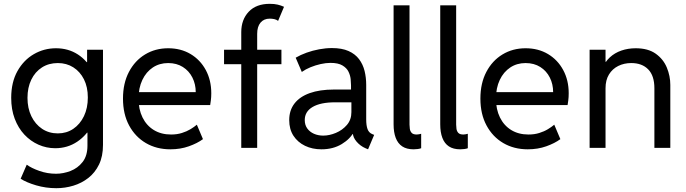

<svg xmlns="http://www.w3.org/2000/svg" viewBox="-20 -780 3621 1013"><path d="M277.3 212.9Q221.7 212.9 170.4 197.8Q119.1 182.6 88.9 163.1L121.1 88.9Q145.5 106.9 187.7 121.8Q230 136.7 275.4 136.7Q313.5 136.7 351.8 122.1Q390.1 107.4 415.8 74.7Q441.4 42 441.4 -11.7V-80.1H426.8L445.3 -126V-404.3L420.9 -452.1H439.5V-517.6H523.4V-15.6Q523.4 44.9 502.4 88.1Q481.4 131.3 446 158.9Q410.6 186.5 366.9 199.7Q323.2 212.9 277.3 212.9ZM271.5 2Q225.1 2 183.1 -16.6Q141.1 -35.2 108.6 -69.8Q76.2 -104.5 57.6 -153.6Q39.1 -202.6 39.1 -263.7Q39.1 -346.2 72 -404.8Q105 -463.4 158.7 -494.4Q212.4 -525.4 275.4 -525.4Q340.3 -525.4 390.9 -492.7Q441.4 -460 470.2 -401.4Q499 -342.8 499 -265.6Q499 -188 469.2 -127.7Q439.5 -67.4 387.9 -32.7Q336.4 2 271.5 2ZM285.2 -76.2Q331.1 -76.2 366.7 -100.3Q402.3 -124.5 422.9 -167.2Q443.4 -210 443.4 -265.6Q443.4 -320.8 422.9 -361.6Q402.3 -402.3 366.7 -424.8Q331.1 -447.3 285.2 -447.3Q237.3 -447.3 201.2 -424.1Q165 -400.9 145 -359.4Q125 -317.9 125 -263.7Q125 -209 145.5 -166.7Q166 -124.5 202.1 -100.3Q238.3 -76.2 285.2 -76.2Z M878.9 7.8Q806.2 7.8 749.8 -25.1Q693.4 -58.1 661.1 -118.2Q628.9 -178.2 628.9 -259.8Q628.9 -340.8 660.2 -400.4Q691.4 -460 745.4 -492.7Q799.3 -525.4 867.2 -525.4Q934.1 -525.4 985.4 -494.9Q1036.6 -464.4 1065.7 -410.6Q1094.7 -356.9 1094.7 -288.1Q1094.7 -267.1 1092.5 -250.5Q1090.3 -233.9 1088.9 -225.6H692.4V-293.9H1012.7Q1012.7 -335.9 995.1 -370.8Q977.5 -405.8 944.8 -426.5Q912.1 -447.3 867.2 -447.3Q821.3 -447.3 786.1 -423.8Q751 -400.4 731 -358.2Q710.9 -315.9 710.9 -259.8Q710.9 -203.1 731.9 -160.4Q752.9 -117.7 791.5 -94Q830.1 -70.3 882.8 -70.3Q914.1 -70.3 939.7 -78.4Q965.3 -86.4 985.1 -98.4Q1004.9 -110.4 1018.6 -122.1L1050.8 -45.9Q1021 -23.9 976.3 -8.1Q931.6 7.8 878.9 7.8Z M1162.1 -441.4V-517.6H1464.8V-441.4ZM1252.9 0V-610.4Q1252.9 -676.3 1292.2 -718Q1331.5 -759.8 1403.3 -759.8Q1427.7 -759.8 1445.1 -755.6Q1462.4 -751.5 1478.5 -744.1L1447.3 -669.9Q1438.5 -676.8 1426.8 -679.2Q1415 -681.6 1403.3 -681.6Q1372.1 -681.6 1354.5 -660.6Q1336.9 -639.6 1336.9 -601.6V0Z M1675.8 7.8Q1627.9 7.8 1589.4 -10.7Q1550.8 -29.3 1528.3 -63.7Q1505.9 -98.1 1505.9 -146.5Q1505.9 -197.8 1533.7 -233.9Q1561.5 -270 1614.3 -288.8Q1667 -307.6 1742.2 -307.6H1849.6V-240.2H1748Q1671.4 -240.2 1629.6 -215.8Q1587.9 -191.4 1587.9 -146.5Q1587.9 -120.6 1601.1 -102.3Q1614.3 -84 1636.5 -74.2Q1658.7 -64.5 1685.5 -64.5Q1717.8 -64.5 1752.2 -78.9Q1786.6 -93.3 1810.3 -120.8Q1834 -148.4 1834 -188.5V-242.2L1832 -272.5V-330.1Q1832 -342.8 1830.1 -362.5Q1828.1 -382.3 1818.6 -401.9Q1809.1 -421.4 1786.6 -434.8Q1764.2 -448.2 1723.6 -448.2Q1699.7 -448.2 1672.1 -442.1Q1644.5 -436 1618.4 -425.3Q1592.3 -414.6 1572.3 -400.4L1540 -475.6Q1565.9 -490.7 1597.9 -502.2Q1629.9 -513.7 1664.3 -520Q1698.7 -526.4 1731.4 -526.4Q1784.2 -526.4 1819.1 -510.7Q1854 -495.1 1874.5 -467.8Q1895 -440.4 1903.6 -405.5Q1912.1 -370.6 1912.1 -332V-150.4Q1912.1 -117.7 1919.2 -98.6Q1926.3 -79.6 1944.3 -72.3L1954.1 -68.4L1921.9 7.8L1908.2 2Q1880.9 -9.8 1861.3 -32.7Q1841.8 -55.7 1841.8 -78.1L1858.4 -72.3H1826.2L1847.7 -85.9Q1828.6 -47.4 1783 -19.8Q1737.3 7.8 1675.8 7.8Z M2162.1 7.8Q2125.5 7.8 2102.3 -7.6Q2079.1 -22.9 2067.9 -52.5Q2056.6 -82 2056.6 -124V-752H2140.6V-122.1Q2140.6 -112.3 2142.3 -100.1Q2144 -87.9 2151.9 -79.1Q2159.7 -70.3 2178.7 -70.3Q2184.6 -70.3 2190.4 -71.5Q2196.3 -72.8 2202.1 -74.2V2Q2194.8 4.9 2184.1 6.3Q2173.3 7.8 2162.1 7.8Z M2408.2 7.8Q2371.6 7.8 2348.4 -7.6Q2325.2 -22.9 2314 -52.5Q2302.7 -82 2302.7 -124V-752H2386.7V-122.1Q2386.7 -112.3 2388.4 -100.1Q2390.1 -87.9 2397.9 -79.1Q2405.8 -70.3 2424.8 -70.3Q2430.7 -70.3 2436.5 -71.5Q2442.4 -72.8 2448.2 -74.2V2Q2440.9 4.9 2430.2 6.3Q2419.4 7.8 2408.2 7.8Z M2764.6 7.8Q2691.9 7.8 2635.5 -25.1Q2579.1 -58.1 2546.9 -118.2Q2514.6 -178.2 2514.6 -259.8Q2514.6 -340.8 2545.9 -400.4Q2577.1 -460 2631.1 -492.7Q2685.1 -525.4 2752.9 -525.4Q2819.8 -525.4 2871.1 -494.9Q2922.4 -464.4 2951.4 -410.6Q2980.5 -356.9 2980.5 -288.1Q2980.5 -267.1 2978.3 -250.5Q2976.1 -233.9 2974.6 -225.6H2578.1V-293.9H2898.4Q2898.4 -335.9 2880.9 -370.8Q2863.3 -405.8 2830.6 -426.5Q2797.9 -447.3 2752.9 -447.3Q2707 -447.3 2671.9 -423.8Q2636.7 -400.4 2616.7 -358.2Q2596.7 -315.9 2596.7 -259.8Q2596.7 -203.1 2617.7 -160.4Q2638.7 -117.7 2677.2 -94Q2715.8 -70.3 2768.6 -70.3Q2799.8 -70.3 2825.4 -78.4Q2851.1 -86.4 2870.8 -98.4Q2890.6 -110.4 2904.3 -122.1L2936.5 -45.9Q2906.7 -23.9 2862.1 -8.1Q2817.4 7.8 2764.6 7.8Z M3090.8 0V-517.6H3174.8V-454.1H3194.3L3158.2 -418Q3171.4 -453.1 3197.3 -477.1Q3223.1 -501 3258.3 -513.2Q3293.5 -525.4 3334 -525.4Q3399.4 -525.4 3439.7 -496.6Q3480 -467.8 3498.3 -423.3Q3516.6 -378.9 3516.6 -332V0H3432.6V-314.5Q3432.6 -380.4 3400.1 -413.8Q3367.7 -447.3 3310.5 -447.3Q3272.5 -447.3 3241.7 -431.9Q3210.9 -416.5 3192.9 -387Q3174.8 -357.4 3174.8 -314.5V0Z"/></svg>

Font: Reddit Sans
Style: Regular
Weight: 400
Designer: Stephen Hutchings
Foundry: Reddit
Version: Version 1.014